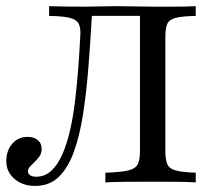

<svg xmlns="http://www.w3.org/2000/svg" viewBox="-26 -591 705 622"><path d="M87.9 11.3Q46.8 11.3 20.6 -11.7Q-5.6 -34.7 -5.6 -68.5Q-5.6 -103.2 13.7 -125.4Q33.1 -147.6 63.7 -147.6Q83.1 -147.6 96 -137.5Q108.9 -127.4 108.9 -108.1Q108.9 -94.4 102 -84.7Q95.2 -75 86.7 -66.9Q78.2 -58.9 71.4 -51.6Q64.5 -44.4 64.5 -35.5Q64.5 -28.2 71.4 -23.4Q78.2 -18.5 91.1 -18.5Q119.4 -18.5 140.3 -37.9Q161.3 -57.3 176.2 -91.5Q191.1 -125.8 201.2 -170.2Q211.3 -214.5 217.3 -265.3Q223.4 -316.1 227.4 -369Q231.5 -421.8 233.9 -471Q236.3 -499.2 229.4 -513.3Q222.6 -527.4 200.4 -533.1Q178.2 -538.7 133.1 -539.5V-571Q152.4 -570.2 184.3 -569.8Q216.1 -569.4 248.4 -569.4Q273.4 -569.4 297.6 -570.2Q321.8 -571 348.4 -571Q382.3 -571 410.1 -570.2Q437.9 -569.4 476.6 -569.4Q504 -569.4 529 -569.4Q554 -569.4 574.6 -569.8Q595.2 -570.2 608.1 -571V-539.5Q564.5 -538.7 543.1 -533.1Q521.8 -527.4 515.7 -513.3Q509.7 -499.2 509.7 -470.2V-100.8Q509.7 -73.4 516.1 -58.9Q522.6 -44.4 543.5 -38.7Q564.5 -33.1 608.1 -31.5V0Q587.1 -1.6 551.6 -2Q516.1 -2.4 467.7 -2.4Q420.2 -2.4 379.4 -2Q338.7 -1.6 315.3 0V-31.5Q365.3 -33.1 389.1 -38.7Q412.9 -44.4 420.2 -58.9Q427.4 -73.4 427.4 -100.8V-543.5L434.7 -539.5H261.3L271.8 -543.5Q266.9 -455.6 260.5 -373.8Q254 -291.9 243.1 -221.8Q232.3 -151.6 213.3 -99.2Q194.4 -46.8 164.1 -17.7Q133.9 11.3 87.9 11.3Z"/></svg>

Font: Playfair 12pt
Style: Regular
Weight: 400
Designer: Claus Eggers Sørensen
Foundry: Claus Eggers Sørensen
Version: Version 2.000;gftools[0.9.28]